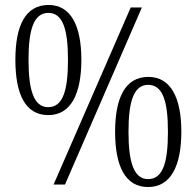

<svg xmlns="http://www.w3.org/2000/svg" viewBox="-20 -744 792 774"><path d="M175 -280C266 -280 308 -366 308 -503C308 -641 265 -724 176 -724C82 -724 42 -640 42 -503C42 -364 82 -280 175 -280ZM196 0H242L552 -714H507ZM174 -312C116 -312 95 -381 95 -503C95 -622 115 -692 175 -692C234 -692 254 -624 254 -503C254 -382 235 -312 174 -312ZM577 10C669 10 711 -76 711 -213C711 -351 668 -434 578 -434C485 -434 444 -350 444 -213C444 -74 485 10 577 10ZM577 -22C519 -22 498 -91 498 -213C498 -332 518 -402 577 -402C637 -402 657 -334 657 -213C657 -92 638 -22 577 -22Z"/></svg>

Font: Noto Serif Georgian Condensed Light
Style: Regular
Weight: 300
Width: 3
Designer: Monotype Design Team, Akaki Razmadze
Foundry: Google LLC
Version: Version 2.003